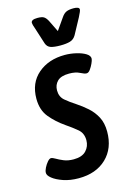

<svg xmlns="http://www.w3.org/2000/svg" viewBox="-113 -776 578 843"><g transform="rotate(-15 176.5 -354.5)"><path d="M138 9Q99 9 68.5 -1.5Q38 -12 20.5 -26Q3 -40 4 -52Q4 -61 10.5 -74Q17 -87 26 -97.5Q35 -108 42 -108Q49 -108 61.5 -100.5Q74 -93 93 -85Q112 -77 138 -77Q176 -77 194.5 -96.5Q213 -116 213 -144Q213 -176 191 -194.5Q169 -213 141 -232Q102 -259 75 -292Q48 -325 48 -376Q48 -448 96 -489Q144 -530 218 -530Q243 -530 269 -524Q295 -518 312 -507.5Q329 -497 328 -483Q327 -475 321 -462Q315 -449 307 -438Q299 -427 290 -427Q281 -427 262.5 -436.5Q244 -446 215 -446Q178 -446 161.5 -429.5Q145 -413 145 -388Q145 -359 165 -342Q185 -325 210 -309Q236 -292 259 -271.5Q282 -251 296.5 -223.5Q311 -196 311 -157Q311 -81 264 -36Q217 9 138 9ZM308 -718Q334 -718 334 -706Q334 -699 321 -674L282 -602Q272 -585 255 -580Q238 -575 211 -575Q183 -575 167.5 -580Q152 -585 146 -602L123 -674Q115 -696 115 -703Q115 -718 144 -718Q164 -718 173 -712.5Q182 -707 190 -692L216 -639L253 -692Q263 -707 275 -712.5Q287 -718 308 -718Z"/></g></svg>

Font: Asap Condensed Condensed Medium
Style: Italic
Weight: 500
Width: 3
Italic angle: -6°
Designer: Pablo Cosgaya
Foundry: Omnibus-Type
Version: Version 3.001; ttfautohint (v1.8.4.7-5d5b)